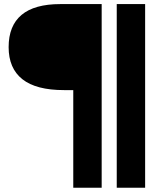

<svg xmlns="http://www.w3.org/2000/svg" viewBox="-20 -723 796 934"><path d="M336.4 190.4V-284.7H291.5Q155.8 -284.7 88.9 -337.6Q22 -390.6 22 -493.7Q22 -597.7 84.7 -650.4Q147.5 -703.1 273.4 -703.1H474.6V190.4ZM547.9 190.4V-703.1H686V190.4Z"/></svg>

Font: Schibsted Grotesk
Style: Bold
Weight: 700
Designer: Bakken & Baeck AS, Henrik Kongsvoll
Foundry: Schibsted ASA
Version: Version 1.100;gftools[0.9.25]